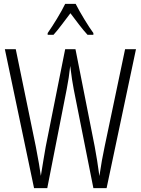

<svg xmlns="http://www.w3.org/2000/svg" viewBox="-20 -967 723 987"><path d="M369 -947H315C294 -903 253 -837 225 -797V-788H255C281 -816 314 -863 342 -899C371 -861 402 -818 430 -788H460V-797C437 -828 392 -901 369 -947ZM679 -714H623L518 -214C508 -168 499 -117 491 -62C483 -122 476 -163 467 -213L368 -714H315L215 -213C209 -177 198 -115 190 -63C186 -94 177 -147 164 -214L61 -714H5L155 0H223L323 -509C331 -549 336 -584 341 -628C348 -572 353 -538 359 -508L460 0H528Z"/></svg>

Font: Noto Sans Arabic UI XCn Lt
Style: Regular
Weight: 300
Width: 2
Designer: Monotype Design Team, Nadine Chahine and Nizar Qandah
Foundry: Monotype Imaging Inc.
Version: Version 2.010